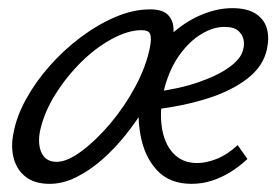

<svg xmlns="http://www.w3.org/2000/svg" viewBox="-20 -442 686 471"><path d="M102 9Q66 9 44 -7.5Q22 -24 14 -52.5Q6 -81 13 -115Q20 -155 43.5 -198Q67 -241 102 -280.5Q137 -320 178.5 -351Q220 -382 263.5 -400.5Q307 -419 348 -419Q378 -419 391 -406.5Q404 -394 405.5 -374Q407 -354 401 -330Q395 -297 378.5 -259.5Q362 -222 339 -184Q316 -146 288.5 -111.5Q261 -77 230 -50Q199 -23 166.5 -7Q134 9 102 9ZM119 -45Q145 -45 180.5 -71.5Q216 -98 251 -139.5Q286 -181 312.5 -230.5Q339 -280 348 -327Q352 -348 348.5 -358Q345 -368 327 -368Q295 -368 255.5 -347Q216 -326 179.5 -290Q143 -254 115.5 -210Q88 -166 78 -120Q72 -87 82.5 -66Q93 -45 119 -45ZM450 9Q396 9 365 -24.5Q334 -58 324.5 -111.5Q315 -165 325 -224Q333 -268 355.5 -304Q378 -340 410 -366.5Q442 -393 478.5 -407.5Q515 -422 550 -422Q586 -422 607 -408.5Q628 -395 634.5 -372.5Q641 -350 635 -322Q626 -279 586 -248.5Q546 -218 486 -199.5Q426 -181 355 -173L357 -216Q420 -224 467.5 -240.5Q515 -257 543 -277.5Q571 -298 576 -319Q580 -332 577.5 -344.5Q575 -357 564.5 -366.5Q554 -376 530 -376Q503 -376 474 -358.5Q445 -341 421 -308Q397 -275 384 -228Q371 -176 376.5 -133.5Q382 -91 404.5 -66.5Q427 -42 464 -42Q485 -42 511 -52Q537 -62 563 -86L587 -52Q569 -35 547 -21Q525 -7 500.5 1Q476 9 450 9Z"/></svg>

Font: Ysabeau
Style: Italic
Weight: 400
Italic angle: -12°
Designer: Christian Thalmann (Catharsis Fonts)
Version: Version 2.000;gftools[0.9.27.dev2+g8671c4b]